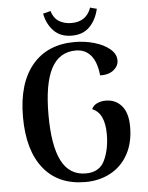

<svg xmlns="http://www.w3.org/2000/svg" viewBox="-59 -928 765 990"><g transform="rotate(-5 323.0 -433.0)"><path d="M51 -348Q51 -521 129.5 -615.5Q208 -710 350 -710Q402 -710 451 -696Q500 -682 531 -656Q562 -630 562 -597Q562 -568 536.5 -547Q511 -526 466 -527Q459 -597 429.5 -631.5Q400 -666 352 -666Q266 -666 224.5 -587Q183 -508 183 -348Q183 -188 223.5 -109Q264 -30 349 -30Q420 -30 447 -87.5Q474 -145 474 -222Q474 -332 410 -357Q418 -376 438 -385.5Q458 -395 483 -395Q534 -395 565.5 -358.5Q597 -322 597 -250Q597 -168 564.5 -108.5Q532 -49 474 -17.5Q416 14 343 14Q203 14 127 -80.5Q51 -175 51 -348ZM339 -744Q280 -744 245.5 -780Q211 -816 201 -870Q227 -876 240 -880Q251 -843 278 -826Q305 -809 343 -809Q420 -809 445 -880Q464 -874 479 -871Q466 -814 431.5 -779Q397 -744 339 -744Z"/></g></svg>

Font: Arima Madurai ExtraBold
Style: Regular
Weight: 800
Designer: Joana Correia and Natanael Gama
Foundry: NDISCOVER
Version: Version 1.020